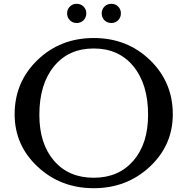

<svg xmlns="http://www.w3.org/2000/svg" viewBox="-20 -980 986 1010"><path d="M889 -379Q889 -216 768 -103Q647 10 473 10Q299 10 178 -103Q57 -216 57 -379Q57 -548 177 -664Q297 -780 473 -780Q649 -780 769 -664Q889 -548 889 -379ZM473 -45Q604 -45 681.5 -134.5Q759 -224 759 -376Q759 -537 682 -631Q605 -725 473 -725Q341 -725 264 -631Q187 -537 187 -376Q187 -224 264 -134.5Q341 -45 473 -45ZM333 -910Q333 -931 347.5 -945.5Q362 -960 383 -960Q405 -960 419.5 -945.5Q434 -931 434 -910Q434 -888 419.5 -873.5Q405 -859 383 -859Q362 -859 347.5 -873.5Q333 -888 333 -910ZM515 -910Q515 -931 529.5 -945.5Q544 -960 566 -960Q587 -960 601.5 -945.5Q616 -931 616 -910Q616 -888 601.5 -873.5Q587 -859 566 -859Q544 -859 529.5 -873.5Q515 -888 515 -910Z"/></svg>

Font: Libre Baskerville
Style: Regular
Weight: 400
Designer: Pablo Impallari, Rodrigo Fuenzalida
Foundry: Pablo Impallari, Rodrigo Fuenzalida
Version: Version 1.000